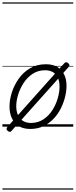

<svg xmlns="http://www.w3.org/2000/svg" viewBox="-20 -1053 629 1596"><path d="M231 19Q175 19 136.5 -4.5Q98 -28 78.5 -70.5Q59 -113 59 -168Q59 -222 78 -283Q97 -344 135 -398Q173 -452 229.5 -485.5Q286 -519 362 -519Q417 -519 455 -497Q493 -475 513 -434.5Q533 -394 533 -340Q533 -298 521.5 -249.5Q510 -201 486.5 -153.5Q463 -106 426.5 -67Q390 -28 341.5 -4.5Q293 19 231 19ZM237 -31Q296 -31 341 -61Q386 -91 415.5 -137.5Q445 -184 460 -236.5Q475 -289 475 -333Q475 -376 461.5 -406Q448 -436 421 -452.5Q394 -469 355 -469Q297 -469 252.5 -440Q208 -411 177.5 -365Q147 -319 131 -267Q115 -215 115 -171Q115 -128 129.5 -96.5Q144 -65 171 -48Q198 -31 237 -31ZM75 36Q69 44 60.5 43Q52 42 44 35Q36 28 34.5 20.5Q33 13 40 4L516 -529Q522 -536 530.5 -535.5Q539 -535 548 -527Q555 -520 557 -512.5Q559 -505 552 -498ZM0 513H589V523H0ZM0 -20H589V0H0ZM0 -505H589V-500H0ZM0 -1033H589V-1023H0Z"/></svg>

Font: Playwrite IN Guides
Style: Regular
Weight: 400
Designer: Veronika Burian, José Scaglione
Foundry: TypeTogether
Version: Version 1.003